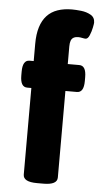

<svg xmlns="http://www.w3.org/2000/svg" viewBox="-54 -794 434 831"><g transform="rotate(5 162.5 -379.0)"><path d="M225 -760Q241 -760 264.5 -757.5Q288 -755 306.5 -744.5Q325 -734 325 -711Q325 -707 321.5 -689.5Q318 -672 311 -655.5Q304 -639 294 -639Q289 -639 279.5 -641Q270 -643 263 -643Q250 -643 242 -638.5Q234 -634 230.5 -624.5Q227 -615 227 -600V-523H277Q307 -523 307 -473V-456Q307 -406 277 -406H227V-30Q227 2 167 2H139Q79 2 79 -30V-406H61Q31 -406 31 -456V-473Q31 -523 61 -523H79V-598Q79 -640 88.5 -670.5Q98 -701 116.5 -721Q135 -741 162.5 -750.5Q190 -760 225 -760Z"/></g></svg>

Font: Asap VF Beta
Style: Regular
Weight: 400
Designer: Pablo Cosgaya
Foundry: Pablo Cosgaya
Version: Version 1.007